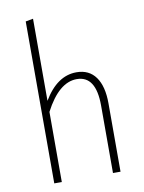

<svg xmlns="http://www.w3.org/2000/svg" viewBox="-84 -799 641 857"><g transform="rotate(-10 236.5 -370.0)"><path d="M274.9 -471.2Q332 -471.2 362.1 -429.2Q392.1 -387.2 392.1 -310.1V0H357.9V-306.2Q357.9 -440.9 271 -440.9Q189.9 -440.9 126 -317.9V0H91.8V-733.9L126 -740.2V-368.2Q187 -471.2 274.9 -471.2Z"/></g></svg>

Font: Fira Sans Compressed UltraLight
Style: Regular
Weight: 200
Width: 1
Designer: Carrois Corporate & Edenspiekermann AG
Foundry: Carrois Corporate GbR & Edenspiekermann AG
Version: Version 4.203;PS 004.203;hotconv 1.0.88;makeotf.lib2.5.64775